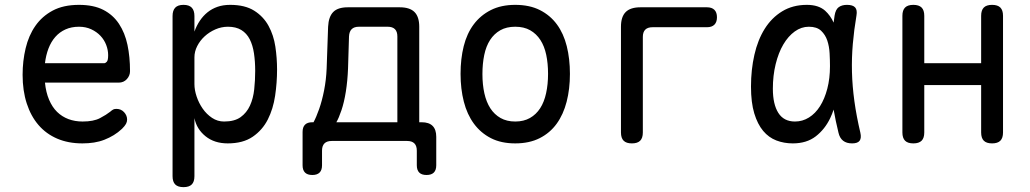

<svg xmlns="http://www.w3.org/2000/svg" viewBox="-20 -580 4240 790"><path d="M459 -132Q478 -132 490.5 -118.5Q503 -105 503 -88Q503 -79 498.5 -70.5Q494 -62 482 -50Q466 -35 448 -24Q430 -13 409.5 -5Q389 3 366.5 6.5Q344 10 319 10Q261 10 215.5 -9.5Q170 -29 138.5 -65.5Q107 -102 90 -154.5Q73 -207 73 -272Q73 -329 85.5 -381.5Q98 -434 125.5 -473.5Q153 -513 197 -536.5Q241 -560 305 -560Q365 -560 405 -539.5Q445 -519 469.5 -482Q494 -445 504.5 -395.5Q515 -346 515 -287Q515 -269 502 -254.5Q489 -240 468 -240H165Q169 -200 182 -169.5Q195 -139 215 -119.5Q235 -100 261.5 -90Q288 -80 320 -80Q365 -80 391.5 -94Q418 -108 433 -120Q441 -127 446 -129.5Q451 -132 459 -132ZM165 -320H409Q414 -320 419.5 -326Q425 -332 425 -353Q425 -374 417 -395Q409 -416 393.5 -432.5Q378 -449 355.5 -459.5Q333 -470 305 -470Q274 -470 249.5 -459Q225 -448 207.5 -428Q190 -408 179.5 -380.5Q169 -353 165 -320Z M735 -560Q758 -560 769 -548.5Q780 -537 780 -514V-450Q789 -475 802.5 -495Q816 -515 834 -529.5Q852 -544 875 -552Q898 -560 927 -560Q988 -560 1026 -536Q1064 -512 1085 -473.5Q1106 -435 1113 -388Q1120 -341 1120 -294Q1120 -240 1112 -186Q1104 -132 1082 -88.5Q1060 -45 1020 -17.5Q980 10 917 10Q862 10 825.5 -19.5Q789 -49 780 -94V145Q780 168 769 179Q758 190 735 190Q712 190 701 179Q690 168 690 145V-514Q690 -537 701 -548.5Q712 -560 735 -560ZM918 -470Q891 -470 866 -459Q841 -448 822 -430.5Q803 -413 791.5 -390.5Q780 -368 780 -344V-234Q780 -210 789 -183Q798 -156 814 -133Q830 -110 852.5 -95Q875 -80 902 -80Q945 -80 970 -98Q995 -116 1008.5 -145.5Q1022 -175 1026 -212.5Q1030 -250 1030 -288Q1030 -327 1025 -360.5Q1020 -394 1007.5 -418.5Q995 -443 973 -456.5Q951 -470 918 -470Z M1265 140Q1245 140 1235 130Q1225 120 1225 100V-37Q1225 -57 1235 -67Q1245 -77 1265 -77H1270Q1281 -97 1293 -131Q1305 -165 1313.5 -208Q1322 -251 1324 -298L1330 -470Q1332 -511 1351 -530.5Q1370 -550 1411 -550H1625Q1666 -550 1685.5 -530.5Q1705 -511 1705 -470V-77H1715Q1745 -77 1760 -62Q1775 -47 1775 -17V100Q1775 120 1765 130Q1755 140 1735 140Q1715 140 1705 130Q1695 120 1695 100V40Q1695 20 1685 10Q1675 0 1655 0H1345Q1325 0 1315 10Q1305 20 1305 40V100Q1305 120 1295 130Q1285 140 1265 140ZM1615 -430Q1615 -450 1605 -460Q1595 -470 1575 -470H1457Q1437 -470 1427 -460Q1417 -450 1416 -430L1412 -298Q1410 -247 1403 -203Q1396 -159 1385 -126.5Q1374 -94 1364 -77H1615Z M2100 10Q2042 10 2000 -11.5Q1958 -33 1930 -71Q1902 -109 1888.5 -161.5Q1875 -214 1875 -276Q1875 -338 1888 -390Q1901 -442 1929 -479.5Q1957 -517 1999.5 -538.5Q2042 -560 2100 -560Q2159 -560 2201.5 -538.5Q2244 -517 2271.5 -479.5Q2299 -442 2312 -390Q2325 -338 2325 -276Q2325 -214 2311.5 -161.5Q2298 -109 2270.5 -71Q2243 -33 2200.5 -11.5Q2158 10 2100 10ZM2100 -80Q2135 -80 2160.5 -94.5Q2186 -109 2202.5 -134.5Q2219 -160 2227 -196.5Q2235 -233 2235 -276Q2235 -319 2227.5 -354.5Q2220 -390 2203.5 -415.5Q2187 -441 2161.5 -455.5Q2136 -470 2100 -470Q2064 -470 2038.5 -455.5Q2013 -441 1996.5 -415.5Q1980 -390 1972.5 -354Q1965 -318 1965 -275Q1965 -232 1973 -196Q1981 -160 1997.5 -134.5Q2014 -109 2039.5 -94.5Q2065 -80 2100 -80Z M2580 10Q2557 10 2546 -1Q2535 -12 2535 -35V-470Q2535 -511 2554.5 -530.5Q2574 -550 2615 -550H2889Q2909 -550 2919.5 -539.5Q2930 -529 2930 -509Q2930 -489 2919.5 -478.5Q2909 -468 2889 -468H2665Q2645 -468 2635 -458Q2625 -448 2625 -428V-35Q2625 -12 2614 -1Q2603 10 2580 10Z M3242 10Q3206 10 3174.5 -2Q3143 -14 3120 -41.5Q3097 -69 3083.5 -113.5Q3070 -158 3070 -224Q3070 -293 3084 -354.5Q3098 -416 3126.5 -461.5Q3155 -507 3198.5 -533.5Q3242 -560 3300 -560Q3348 -560 3375 -536Q3397 -516 3410 -487Q3412 -502 3414 -516Q3418 -541 3431 -550.5Q3444 -560 3465 -560Q3489 -560 3498.5 -549.5Q3508 -539 3504 -516Q3494 -457 3489 -399.5Q3484 -342 3485.5 -283.5Q3487 -225 3495.5 -163.5Q3504 -102 3520 -34Q3525 -12 3517 -1Q3509 10 3486 10Q3463 10 3449 -1Q3435 -12 3430 -34Q3418 -83 3410 -129Q3404 -111 3396 -94Q3374 -48 3336.5 -19Q3299 10 3242 10ZM3251 -80Q3282 -80 3308.5 -96.5Q3335 -113 3354 -143Q3373 -173 3384 -215Q3395 -257 3395 -308Q3395 -332 3393.5 -360.5Q3392 -389 3384 -413Q3376 -437 3358.5 -453.5Q3341 -470 3308 -470Q3277 -470 3250 -450.5Q3223 -431 3203 -397Q3183 -363 3171.5 -316Q3160 -269 3160 -215Q3160 -151 3182.5 -115.5Q3205 -80 3251 -80Z M3738 10Q3715 10 3704 -1Q3693 -12 3693 -35V-515Q3693 -538 3704 -549Q3715 -560 3738 -560Q3761 -560 3772 -549Q3783 -538 3783 -515V-320H4017V-515Q4017 -538 4028 -549Q4039 -560 4062 -560Q4085 -560 4096 -549Q4107 -538 4107 -515V-35Q4107 -12 4096 -1Q4085 10 4062 10Q4039 10 4028 -1Q4017 -12 4017 -35V-230H3783V-35Q3783 -12 3772 -1Q3761 10 3738 10Z"/></svg>

Font: Maple Mono NF CN
Style: Regular
Weight: 400
Monospace: yes
Designer: subframe7536
Version: Version 7.000